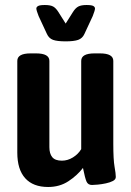

<svg xmlns="http://www.w3.org/2000/svg" viewBox="-20 -738 523 766"><path d="M172 8Q112 8 80.5 -27Q49 -62 49 -129V-495Q49 -525 102 -525H124Q177 -525 177 -495V-151Q177 -125 188.5 -111Q200 -97 227 -97Q250 -97 271 -110Q292 -123 304 -143V-495Q304 -525 357 -525H379Q432 -525 432 -495V-165Q432 -101 437 -73Q442 -45 442 -32Q442 -22 430.5 -16Q419 -10 402.5 -6.5Q386 -3 370.5 -1.5Q355 0 347 0Q331 0 325 -14Q319 -28 311 -68Q288 -38 253 -15Q218 8 172 8ZM325 -718Q346 -718 352.5 -714Q359 -710 359 -704Q359 -697 350 -674L317 -603Q309 -585 292 -579Q275 -573 242 -573Q208 -573 191.5 -579Q175 -585 167 -603L134 -674Q125 -697 125 -704Q125 -710 132 -714Q139 -718 159 -718Q181 -718 192 -712Q203 -706 213 -690L242 -644L271 -690Q281 -706 292.5 -712Q304 -718 325 -718Z"/></svg>

Font: Asap Condensed SemiBold
Style: Regular
Weight: 600
Width: 3
Designer: Pablo Cosgaya
Foundry: Omnibus-Type
Version: Version 3.001; ttfautohint (v1.8.4.7-5d5b)